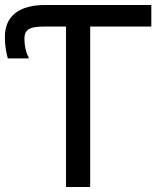

<svg xmlns="http://www.w3.org/2000/svg" viewBox="-20 -747 625 767"><path d="M584.5 -641.1H340.3V0H243.7V-641.1H161.1Q131.3 -641.1 113.8 -637.5Q96.2 -633.8 86.9 -623.5Q77.6 -613.3 77.6 -593.3Q77.6 -549.3 94.2 -518.1V-513.7H11.2Q-0.5 -556.2 -0.5 -598.6Q-0.5 -662.1 41 -694.6Q82.5 -727.1 161.1 -727.1H584.5Z"/></svg>

Font: SG Kara Bold
Style: Regular
Weight: 400
Designer: Damoon Khanjanzadeh
Version: Version 1.000